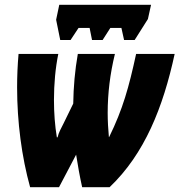

<svg xmlns="http://www.w3.org/2000/svg" viewBox="-20 -777 745 797"><path d="M230 -611H273L306 -661H352L362 -611H406L438 -661H484L495 -611H539L594 -698L607 -757H226L213 -695ZM105 0H225L296 -135C303 -90 311 -45 321 0H435C580 -138 657 -331 705 -553H545C515 -415 490 -324 433 -208H432C429 -241 427 -275 427 -308C427 -390 437 -471 457 -553H303C291 -485 285 -416 284 -347L244 -265C235 -246 224 -229 219 -207H216C208 -255 204 -308 204 -362C204 -428 210 -495 222 -553H57C53 -507 51 -461 51 -414C51 -271 70 -126 105 0Z"/></svg>

Font: Noto Sans ExtraCondensed Black
Style: Italic
Weight: 900
Width: 2
Italic angle: -12°
Designer: Monotype Design Team
Foundry: Monotype Imaging Inc.
Version: Version 2.013